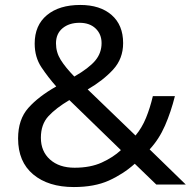

<svg xmlns="http://www.w3.org/2000/svg" viewBox="-20 -745 772 775"><path d="M304 -725Q384 -725 430.5 -684.5Q477 -644 477 -571Q477 -508 436.5 -464Q396 -420 334 -384L527 -198Q553 -229 569.5 -269.5Q586 -310 597 -357H686Q670 -293 646 -238Q622 -183 584 -142L730 0H611L524 -84Q477 -42 419 -16Q361 10 278 10Q175 10 114 -41Q53 -92 53 -186Q53 -263 94.5 -309.5Q136 -356 207 -396Q175 -432 147.5 -473Q120 -514 120 -569Q120 -643 169.5 -684Q219 -725 304 -725ZM301 -653Q259 -653 232.5 -631Q206 -609 206 -570Q206 -534 225 -503.5Q244 -473 280 -436Q339 -470 364.5 -500.5Q390 -531 390 -571Q390 -607 366 -630Q342 -653 301 -653ZM260 -341Q206 -309 175.5 -276Q145 -243 145 -189Q145 -134 182 -101Q219 -68 281 -68Q345 -68 391 -89Q437 -110 468 -139Z"/></svg>

Font: Noto Sans Tirhuta
Style: Regular
Weight: 400
Designer: Monotype Design Team
Foundry: Monotype Imaging Inc.
Version: Version 2.003; ttfautohint (v1.8.4.7-5d5b)